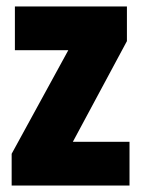

<svg xmlns="http://www.w3.org/2000/svg" viewBox="-20 -573 437 593"><path d="M380 0H16V-98L191 -418H26V-553H372V-446L205 -135H380Z"/></svg>

Font: Noto Sans Khmer ExtraCondensed Black
Style: Regular
Weight: 900
Width: 2
Designer: Danh Hong and the Monotype Design Team
Foundry: Monotype Imaging Inc.
Version: Version 2.004